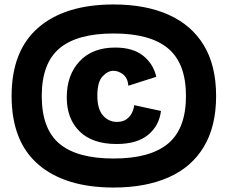

<svg xmlns="http://www.w3.org/2000/svg" viewBox="-20 -743 1020 860"><path d="M489 97Q272 97 152 -6Q32 -109 32 -313Q32 -516 152 -619.5Q272 -723 489 -723Q632 -723 735 -677Q838 -631 893 -540Q948 -449 948 -313Q948 -177 893 -85.5Q838 6 735 51.5Q632 97 489 97ZM489 -33Q653 -33 733 -100Q813 -167 813 -313Q813 -459 733 -526Q653 -593 489 -593Q325 -593 246 -526Q167 -459 167 -313Q167 -166 246 -99.5Q325 -33 489 -33ZM502 -98Q394 -98 336.5 -154.5Q279 -211 279 -307Q279 -407 336.5 -468.5Q394 -530 496 -530Q575 -530 621 -493.5Q667 -457 680 -399L555 -359Q552 -394 531 -410Q510 -426 488 -426Q463 -426 439.5 -401Q416 -376 416 -315Q416 -254 441.5 -225.5Q467 -197 503 -197Q531 -197 547.5 -209.5Q564 -222 572 -239.5Q580 -257 581 -272L701 -246Q693 -180 643.5 -139Q594 -98 502 -98Z"/></svg>

Font: Bricolage Grotesque 10pt ExtraBold
Style: Regular
Weight: 800
Designer: Mathieu Triay
Foundry: Atelier Triay
Version: Version 1.000; ttfautohint (v1.8.4.7-5d5b);gftools[0.9.32]